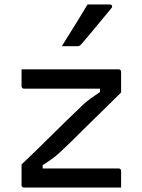

<svg xmlns="http://www.w3.org/2000/svg" viewBox="-20 -844 640 864"><path d="M77 -532H514Q518 -532 520 -530.5Q522 -529 523.5 -527Q525 -525 525 -521V-428Q492 -395 461.5 -365Q431 -335 402.5 -307.5Q374 -280 348 -254Q322 -228 296.5 -203Q271 -178 246 -155Q228 -139 210.5 -126.5Q193 -114 172 -101V-86Q200 -86 228 -86Q256 -86 284 -86H514Q519 -86 522 -83Q525 -80 525 -75Q525 -57 525 -38Q525 -19 525 0H88Q85 0 82.5 -1.5Q80 -3 78.5 -5Q77 -7 77 -11V-104Q134 -158 182 -205.5Q230 -253 273 -295Q316 -337 356 -375Q374 -391 391 -403Q408 -415 430 -430V-445Q401 -445 372 -445Q343 -445 314 -445H88Q85 -445 82.5 -446.5Q80 -448 78.5 -450.5Q77 -453 77 -456Q77 -475 77 -494Q77 -513 77 -532ZM374 -824Q404 -824 425.5 -824Q447 -824 474 -824Q482 -824 484 -818Q486 -812 481 -807Q457 -778 436.5 -753Q416 -728 395 -703Q374 -678 345 -644Q343 -641 338.5 -638.5Q334 -636 328 -636Q309 -636 292.5 -636Q276 -636 258 -636Q277 -666 296.5 -697.5Q316 -729 335.5 -760.5Q355 -792 374 -824Z"/></svg>

Font: Recursive Monospace
Style: Regular
Weight: 400
Version: Version 1.047